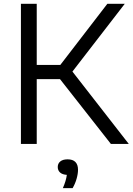

<svg xmlns="http://www.w3.org/2000/svg" viewBox="-20 -760 700 1014"><path d="M565.5 0 297 -342H174V0H90.5V-740H174V-417H298.5L547 -740H639L362.5 -382L660 0ZM392 136.5Q392 158 384.5 184.2Q377 210.5 363.5 233.5H312Q329 194.5 333 163.5Q309.5 162 297.2 151Q285 140 285 122Q285 103.5 298.5 92.5Q312 81.5 337 81.5Q364.5 81.5 378.2 95.5Q392 109.5 392 136.5Z"/></svg>

Font: Encode Sans Semi Expanded
Style: Regular
Weight: 400
Width: 6
Designer: Multiple Designers
Foundry: Impallari Type
Version: Version 2.000